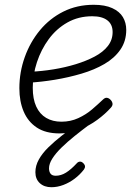

<svg xmlns="http://www.w3.org/2000/svg" viewBox="-20 -539 566 803"><path d="M229 19Q171 19 134 -5.5Q97 -30 79 -72.5Q61 -115 61 -170Q61 -237 83.5 -300Q106 -363 147 -412.5Q188 -462 245 -490.5Q302 -519 372 -519Q419 -519 449.5 -505Q480 -491 494 -467.5Q508 -444 508 -414Q508 -367 483.5 -331.5Q459 -296 417 -271.5Q375 -247 321 -231Q267 -215 209.5 -205.5Q152 -196 98 -193L108 -239Q155 -241 204 -249Q253 -257 297 -270.5Q341 -284 376 -302.5Q411 -321 431 -346.5Q451 -372 451 -405Q451 -437 429 -454Q407 -471 366 -471Q308 -471 262 -445Q216 -419 184 -375.5Q152 -332 134.5 -279Q117 -226 117 -172Q117 -125 131.5 -93.5Q146 -62 173 -46Q200 -30 237 -30Q275 -30 307.5 -45Q340 -60 365 -81.5Q390 -103 410 -122Q419 -131 427 -130Q435 -129 442 -122Q449 -115 450.5 -106.5Q452 -98 444 -89Q420 -62 386.5 -37.5Q353 -13 313.5 3Q274 19 229 19ZM195 244Q165 244 146.5 227Q128 210 128 181Q128 154 142.5 128Q157 102 182 77.5Q207 53 239.5 27.5Q272 2 309 -23L354 -21V-18Q322 6 292 30Q262 54 237.5 78Q213 102 199 124Q185 146 185 165Q185 179 191.5 187.5Q198 196 213 196Q235 196 256 183Q277 170 301 144Q306 138 313.5 137Q321 136 329 144Q335 150 335.5 156.5Q336 163 331 170Q314 192 292 208.5Q270 225 245 234.5Q220 244 195 244Z"/></svg>

Font: Playwrite CU ExtraLight
Style: Regular
Weight: 250
Designer: Veronika Burian, José Scaglione
Foundry: TypeTogether
Version: Version 1.002